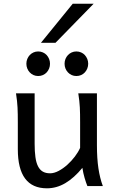

<svg xmlns="http://www.w3.org/2000/svg" viewBox="-20 -999 619 1031"><path d="M449.2 0Q445.8 -8.3 441.9 -19.5Q438 -30.8 434.3 -43.5Q430.7 -56.2 427.5 -70.1Q424.3 -84 422.4 -97.7Q377.9 -43.5 330.8 -15.6Q283.7 12.2 231.9 12.2Q75.7 12.2 75.7 -197.8V-341.8Q75.7 -365.2 75.4 -384.3Q75.2 -403.3 74.2 -421.1Q73.2 -439 71.3 -457.5Q69.3 -476.1 65.9 -498H166V-227.1Q166 -185.5 170.2 -155.5Q174.3 -125.5 184.1 -106.2Q193.8 -86.9 209.7 -77.6Q225.6 -68.4 249 -68.4Q270.5 -68.4 294.9 -81.3Q319.3 -94.2 341.6 -114.3Q363.8 -134.3 382.1 -158.4Q400.4 -182.6 410.2 -205.1V-341.8Q410.2 -365.7 409.9 -385Q409.7 -404.3 408.7 -421.9Q407.7 -439.5 405.8 -457.5Q403.8 -475.6 400.4 -498H500.5V-219.7Q500.5 -148.4 508.5 -95Q516.6 -41.5 532.2 0ZM121.6 -656.7Q121.6 -670.4 126.5 -682.4Q131.3 -694.3 139.9 -703.4Q148.4 -712.4 159.9 -717.5Q171.4 -722.7 185.1 -722.7Q198.7 -722.7 210.4 -717.5Q222.2 -712.4 230.5 -703.4Q238.8 -694.3 243.7 -682.4Q248.5 -670.4 248.5 -656.7Q248.5 -643.1 243.7 -631.1Q238.8 -619.1 230.5 -610.1Q222.2 -601.1 210.4 -595.9Q198.7 -590.8 185.1 -590.8Q171.4 -590.8 159.9 -595.9Q148.4 -601.1 139.9 -610.1Q131.3 -619.1 126.5 -631.1Q121.6 -643.1 121.6 -656.7ZM326.7 -656.7Q326.7 -670.4 331.5 -682.4Q336.4 -694.3 345 -703.4Q353.5 -712.4 365 -717.5Q376.5 -722.7 390.1 -722.7Q403.8 -722.7 415.5 -717.5Q427.2 -712.4 435.5 -703.4Q443.8 -694.3 448.7 -682.4Q453.6 -670.4 453.6 -656.7Q453.6 -643.1 448.7 -631.1Q443.8 -619.1 435.5 -610.1Q427.2 -601.1 415.5 -595.9Q403.8 -590.8 390.1 -590.8Q376.5 -590.8 365 -595.9Q353.5 -601.1 345 -610.1Q336.4 -619.1 331.5 -631.1Q326.7 -643.1 326.7 -656.7ZM482.9 -979 277.8 -769H199.7L370.6 -979Z"/></svg>

Font: Andika
Style: Regular
Weight: 400
Designer: Victor Gaultney, Annie Olsen, Julie Remington, Don Collingsworth, Eric Hays
Foundry: SIL International
Version: Version 1.001